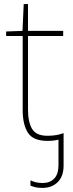

<svg xmlns="http://www.w3.org/2000/svg" viewBox="-20 -679 359 939"><path d="M187 240Q166 240 152.5 236.5Q139 233 129 229V203Q141 209 156 212.5Q171 216 189 216Q224 216 245 194.5Q266 173 266 128V4Q244 10 212 10Q142 10 116.5 -30Q91 -70 91 -140V-503H10V-525L90 -528L96 -659H117V-528H289V-503H117V-143Q117 -82 137 -48.5Q157 -15 212 -15Q237 -15 256 -18.5Q275 -22 291 -28V131Q291 183 262.5 211.5Q234 240 187 240Z"/></svg>

Font: Noto Sans Thin
Style: Regular
Weight: 100
Designer: Monotype Design Team
Foundry: Monotype Imaging Inc.
Version: Version 2.007